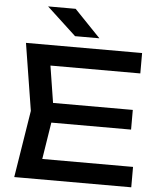

<svg xmlns="http://www.w3.org/2000/svg" viewBox="-62 -1016 890 1069"><g transform="rotate(5 383.0 -481.5)"><path d="M683 -430V-320H159V-430ZM246 -375 193 -40 130 -114H712V0H58L118 -375L58 -750H707V-636H130L193 -710ZM317 -963 463 -811H327L163 -963Z"/></g></svg>

Font: Unbounded
Style: Regular
Weight: 400
Designer: Luke Prowse, Jean-Baptiste Morizot, Fátima Lázaro, Florian Runge
Foundry: NaN
Version: Version 1.701;gftools[0.9.28.dev5+ged2979d]